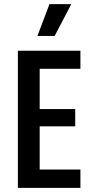

<svg xmlns="http://www.w3.org/2000/svg" viewBox="-20 -904 436 924"><path d="M66 0V-660H367V-573H171V-379H342V-296H171V-88H367V0ZM243 -731H160L218 -884H323Z"/></svg>

Font: Bricolage Grotesque 12pt Condensed Medium
Style: Regular
Weight: 500
Width: 3
Designer: Mathieu Triay
Foundry: Atelier Triay
Version: Version 1.001; ttfautohint (v1.8.4.7-5d5b);gftools[0.9.33.de